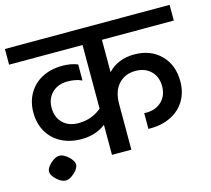

<svg xmlns="http://www.w3.org/2000/svg" viewBox="-112 -770 1054 957"><g transform="rotate(-15 415.0 -292.0)"><path d="M840 -567H469V-400Q494 -427 528.5 -441Q563 -455 604 -455Q689 -455 741 -403Q793 -351 793 -266Q793 -210 767.5 -167.5Q742 -125 695.5 -101.5Q649 -78 589 -78H578V-159H589Q638 -159 668.5 -188.5Q699 -218 699 -266Q699 -315 669 -344.5Q639 -374 589 -374Q536 -374 502.5 -338Q469 -302 469 -235V0H369V-155Q317 -115 244 -115Q185 -115 140 -138.5Q95 -162 70 -205Q45 -248 45 -304Q45 -360 70 -403Q95 -446 140 -469.5Q185 -493 244 -493Q289 -493 323 -479V-396Q292 -411 249 -411Q200 -411 169.5 -381.5Q139 -352 139 -304Q139 -255 169 -225.5Q199 -196 249 -196Q287 -196 317.5 -208Q348 -220 369 -239V-567H-10V-648H840ZM44 0Q44 -19 68.5 -41.5Q93 -64 114 -64Q135 -64 159.5 -41.5Q184 -19 184 0Q184 19 159.5 41.5Q135 64 114 64Q93 64 68.5 41.5Q44 19 44 0Z"/></g></svg>

Font: Madhuban
Style: Regular
Weight: 400
Designer: jaikishan Patel
Foundry: MagicType
Version: Version 1.000